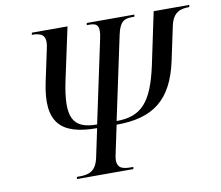

<svg xmlns="http://www.w3.org/2000/svg" viewBox="-78 -808 1037 902"><g transform="rotate(-10 440.0 -357.0)"><path d="M218 0H487L489 -10H477C433 -10 403 -19 417 -82L446 -219C619 -219 714 -287 753 -472L787 -632C801 -695 837 -704 878 -704L880 -714H710L658 -467C621 -295 568 -236 449 -236L533 -631C546 -694 568 -704 604 -704H616L618 -714H391L389 -704H401C436 -704 454 -694 440 -631L356 -236C239 -236 209 -293 246 -467L299 -714H129L127 -704C168 -704 200 -695 186 -632L152 -472C114 -289 177 -219 353 -219L324 -82C310 -19 276 -10 232 -10H220Z"/></g></svg>

Font: Noto Serif Display SemiCondensed
Style: Italic
Weight: 400
Width: 4
Italic angle: -12°
Designer: Monotype Design Team
Foundry: Monotype Imaging Inc.
Version: Version 2.009